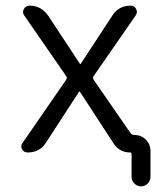

<svg xmlns="http://www.w3.org/2000/svg" viewBox="-20 -520 582 680"><path d="M78 20Q64 20 58 8.5Q52 -3 60 -14L214 -237Q219 -244 214 -251L66 -465Q58 -476 64.5 -488Q71 -500 85 -500Q126 -500 151 -464L263 -294Q263 -293 264 -293Q266 -293 266 -294L378 -465Q400 -500 443 -500Q456 -500 462 -488.5Q468 -477 461 -466L312 -251Q307 -244 312 -237L442 -49Q447 -42 456 -42Q480 -42 496.5 -25.5Q513 -9 513 15V107Q513 120 503 130Q493 140 479.5 140Q466 140 456 130Q446 120 446 107V26Q446 20 441 20Q404 20 383 -11L263 -195Q263 -196 262 -196Q260 -196 260 -195L143 -15Q121 20 78 20Z"/></svg>

Font: Rounded Mplus 1c
Style: Regular
Weight: 400
Version: Version 1.059.20150529